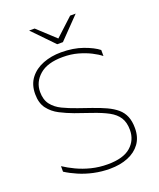

<svg xmlns="http://www.w3.org/2000/svg" viewBox="-160 -971 890 1077"><g transform="rotate(-20 285.5 -432.0)"><path d="M487 -157Q487 -202 468.5 -231Q450 -260 413 -280Q376 -300 320 -319L225 -352Q184 -367 145 -387Q106 -407 81 -440Q56 -473 56 -527Q56 -584 85.5 -622Q115 -660 164 -679Q213 -698 272 -698Q345 -698 402 -677.5Q459 -657 489 -633V-597Q468 -614 435.5 -630.5Q403 -647 362 -658.5Q321 -670 272 -670Q180 -670 133 -629Q86 -588 86 -529Q86 -482 108.5 -453Q131 -424 168.5 -406Q206 -388 252 -372L327 -346Q374 -330 409.5 -313.5Q445 -297 469 -276.5Q493 -256 505 -227Q517 -198 517 -157Q517 -102 490 -65Q463 -28 416 -9Q369 10 308 10Q259 10 212.5 0Q166 -10 125.5 -27.5Q85 -45 54 -65V-98Q84 -78 123 -59.5Q162 -41 208 -29.5Q254 -18 305 -18Q398 -18 442.5 -57Q487 -96 487 -157ZM302 -748H268L146 -874H179L285 -776L391 -874H424Z"/></g></svg>

Font: Roundo Variable
Style: Regular
Weight: 200
Designer: Shiva Nallaperumal
Foundry: Indian Type Foundry
Version: Version 2.000